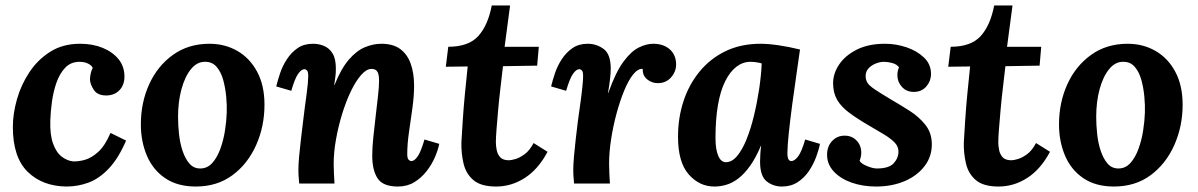

<svg xmlns="http://www.w3.org/2000/svg" viewBox="-20 -671 4379 702"><path d="M273 -511Q319 -511 355.5 -496Q392 -481 413.5 -454.5Q435 -428 435 -391Q435 -361 417.5 -342Q400 -323 371 -322Q337 -321 323 -342.5Q309 -364 309 -381Q309 -390 311.5 -401.5Q314 -413 319 -423Q315 -432 302 -438.5Q289 -445 271 -445Q239 -445 218.5 -423.5Q198 -402 186.5 -369Q175 -336 170 -299.5Q165 -263 164 -233Q162 -179 174 -146Q186 -113 206 -98Q226 -83 247 -81Q266 -80 290 -86.5Q314 -93 339 -115.5Q364 -138 384 -185L441 -157Q413 -92 378 -55Q343 -18 304 -3.5Q265 11 223 11Q135 10 81 -43Q27 -96 27 -207Q27 -255 42 -308Q57 -361 87.5 -407Q118 -453 164 -482Q210 -511 273 -511Z M746 -511Q802 -511 847.5 -485Q893 -459 920 -409Q947 -359 947 -288Q947 -209 916.5 -140.5Q886 -72 830 -30.5Q774 11 696 11Q629 11 584 -19.5Q539 -50 517 -102Q495 -154 495 -216Q495 -296 525.5 -363Q556 -430 612.5 -470.5Q669 -511 746 -511ZM731 -445Q701 -446 678.5 -418.5Q656 -391 643.5 -345Q631 -299 631 -244Q631 -214 634.5 -181Q638 -148 647.5 -119.5Q657 -91 672.5 -73Q688 -55 712 -55Q738 -55 756 -75Q774 -95 785.5 -126.5Q797 -158 802.5 -193Q808 -228 809 -259Q810 -286 807 -318Q804 -350 796 -379Q788 -408 772 -426.5Q756 -445 731 -445Z M1435 11Q1380 11 1360.5 -19Q1341 -49 1341 -102Q1341 -132 1345 -169.5Q1349 -207 1353.5 -246Q1358 -285 1362 -319.5Q1366 -354 1366 -377Q1366 -392 1363 -401.5Q1360 -411 1354 -415Q1348 -419 1338 -419Q1320 -419 1300.5 -397Q1281 -375 1263 -337.5Q1245 -300 1231 -254.5Q1217 -209 1208.5 -161.5Q1200 -114 1200 -72Q1200 -59 1201 -35.5Q1202 -12 1203 0H1074Q1072 -21 1071.5 -29.5Q1071 -38 1071 -48Q1071 -69 1073.5 -97.5Q1076 -126 1080 -159.5Q1084 -193 1088 -226Q1091 -253 1094.5 -278.5Q1098 -304 1101 -326.5Q1104 -349 1105.5 -366Q1107 -383 1107 -392Q1107 -409 1102.5 -413.5Q1098 -418 1093 -418Q1082 -418 1070 -401Q1058 -384 1045 -339L990 -355Q995 -376 1004 -403Q1013 -430 1029 -454.5Q1045 -479 1068 -495Q1091 -511 1124 -511Q1146 -511 1165 -503Q1184 -495 1196 -475.5Q1208 -456 1208 -420Q1208 -401 1206 -389Q1204 -377 1202 -360H1203Q1227 -420 1255.5 -453Q1284 -486 1314.5 -498.5Q1345 -511 1374 -511Q1417 -511 1443 -492Q1469 -473 1481.5 -438.5Q1494 -404 1494 -357Q1494 -321 1488 -277Q1482 -233 1475.5 -189Q1469 -145 1469 -108Q1469 -92 1474 -87Q1479 -82 1484 -82Q1495 -82 1507 -99Q1519 -116 1532 -161L1586 -145Q1582 -124 1570.5 -97Q1559 -70 1540 -45.5Q1521 -21 1495 -5Q1469 11 1435 11Z M1845 -651 1825 -500H1950L1944 -431L1819 -429Q1815 -393 1810 -351.5Q1805 -310 1801.5 -270.5Q1798 -231 1795.5 -199.5Q1793 -168 1793 -151Q1793 -138 1796 -122.5Q1799 -107 1809 -96Q1819 -85 1841 -85Q1849 -85 1864.5 -89.5Q1880 -94 1898 -107Q1916 -120 1931 -148L1982 -116Q1948 -52 1899 -20.5Q1850 11 1794 11Q1739 11 1711.5 -12Q1684 -35 1675 -72.5Q1666 -110 1667 -151Q1669 -185 1672 -231.5Q1675 -278 1680 -329.5Q1685 -381 1690 -428L1610 -427L1619 -500Q1693 -500 1728.5 -539Q1764 -578 1778 -651Z M2079 0Q2077 -21 2076.5 -29.5Q2076 -38 2076 -48Q2076 -69 2078.5 -98.5Q2081 -128 2085 -162Q2089 -196 2093 -229Q2098 -265 2102.5 -297.5Q2107 -330 2109.5 -355Q2112 -380 2112 -392Q2112 -409 2107.5 -413.5Q2103 -418 2098 -418Q2087 -418 2075 -401Q2063 -384 2050 -339L1995 -355Q2000 -376 2009 -403Q2018 -430 2034 -454.5Q2050 -479 2073 -495Q2096 -511 2129 -511Q2161 -511 2187 -492Q2213 -473 2213 -420Q2213 -404 2210.5 -382Q2208 -360 2203 -331H2204Q2231 -407 2259.5 -445.5Q2288 -484 2316 -497.5Q2344 -511 2368 -511Q2406 -511 2429 -490.5Q2452 -470 2452 -435Q2452 -409 2433.5 -388Q2415 -367 2385 -367Q2363 -367 2346 -381Q2329 -395 2330 -419Q2313 -421 2295.5 -399.5Q2278 -378 2262.5 -340.5Q2247 -303 2234.5 -257Q2222 -211 2214.5 -163Q2207 -115 2207 -72Q2207 -59 2208 -35.5Q2209 -12 2210 0Z M2761 -511Q2789 -511 2826.5 -505.5Q2864 -500 2905 -490Q2900 -453 2892 -399Q2884 -345 2876.5 -288.5Q2869 -232 2864 -184.5Q2859 -137 2859 -111Q2859 -93 2863.5 -87.5Q2868 -82 2873 -82Q2885 -82 2898 -99Q2911 -116 2924 -161L2978 -145Q2974 -124 2964 -97Q2954 -70 2937.5 -45.5Q2921 -21 2896.5 -5Q2872 11 2839 11Q2807 11 2783 -8Q2759 -27 2759 -80Q2759 -93 2760 -109Q2761 -125 2763 -138H2762Q2744 -95 2723.5 -66Q2703 -37 2681.5 -20Q2660 -3 2637.5 4Q2615 11 2592 11Q2537 11 2498 -33.5Q2459 -78 2459 -171Q2459 -240 2479 -301Q2499 -362 2538 -409.5Q2577 -457 2633 -484Q2689 -511 2761 -511ZM2724 -445Q2696 -445 2672.5 -427Q2649 -409 2631.5 -374Q2614 -339 2605 -287Q2596 -235 2596 -166Q2596 -125 2606 -101.5Q2616 -78 2634 -78Q2656 -78 2675 -100.5Q2694 -123 2709.5 -161.5Q2725 -200 2736.5 -247.5Q2748 -295 2755.5 -344.5Q2763 -394 2765 -439Q2760 -441 2747.5 -443Q2735 -445 2724 -445Z M3183 11Q3135 11 3094.5 -3Q3054 -17 3029 -43.5Q3004 -70 3004 -105Q3004 -136 3022.5 -155.5Q3041 -175 3068 -175Q3095 -175 3112 -157Q3129 -139 3129 -113Q3129 -106 3127.5 -98.5Q3126 -91 3123 -83Q3128 -73 3149.5 -64Q3171 -55 3186 -55Q3230 -55 3247.5 -74Q3265 -93 3265 -117Q3265 -136 3250.5 -150.5Q3236 -165 3213 -179Q3190 -193 3164 -208Q3117 -235 3086 -258Q3055 -281 3040.5 -306.5Q3026 -332 3026 -367Q3026 -402 3048 -435Q3070 -468 3112.5 -489.5Q3155 -511 3216 -511Q3256 -511 3294.5 -498Q3333 -485 3358.5 -460.5Q3384 -436 3384 -401Q3384 -375 3367 -355Q3350 -335 3321 -335Q3294 -335 3277.5 -353.5Q3261 -372 3261 -396Q3261 -404 3262.5 -411Q3264 -418 3267 -425Q3259 -436 3242.5 -440.5Q3226 -445 3212 -445Q3198 -445 3182.5 -439Q3167 -433 3156 -421.5Q3145 -410 3145 -393Q3145 -379 3151.5 -368.5Q3158 -358 3178 -344.5Q3198 -331 3238 -307Q3271 -288 3305.5 -266Q3340 -244 3363.5 -214.5Q3387 -185 3387 -143Q3387 -98 3360 -63Q3333 -28 3287 -8.5Q3241 11 3183 11Z M3682 -651 3662 -500H3787L3781 -431L3656 -429Q3652 -393 3647 -351.5Q3642 -310 3638.5 -270.5Q3635 -231 3632.5 -199.5Q3630 -168 3630 -151Q3630 -138 3633 -122.5Q3636 -107 3646 -96Q3656 -85 3678 -85Q3686 -85 3701.5 -89.5Q3717 -94 3735 -107Q3753 -120 3768 -148L3819 -116Q3785 -52 3736 -20.5Q3687 11 3631 11Q3576 11 3548.5 -12Q3521 -35 3512 -72.5Q3503 -110 3504 -151Q3506 -185 3509 -231.5Q3512 -278 3517 -329.5Q3522 -381 3527 -428L3447 -427L3456 -500Q3530 -500 3565.5 -539Q3601 -578 3615 -651Z M4103 -511Q4159 -511 4204.5 -485Q4250 -459 4277 -409Q4304 -359 4304 -288Q4304 -209 4273.5 -140.5Q4243 -72 4187 -30.5Q4131 11 4053 11Q3986 11 3941 -19.5Q3896 -50 3874 -102Q3852 -154 3852 -216Q3852 -296 3882.5 -363Q3913 -430 3969.5 -470.5Q4026 -511 4103 -511ZM4088 -445Q4058 -446 4035.5 -418.5Q4013 -391 4000.5 -345Q3988 -299 3988 -244Q3988 -214 3991.5 -181Q3995 -148 4004.5 -119.5Q4014 -91 4029.5 -73Q4045 -55 4069 -55Q4095 -55 4113 -75Q4131 -95 4142.5 -126.5Q4154 -158 4159.5 -193Q4165 -228 4166 -259Q4167 -286 4164 -318Q4161 -350 4153 -379Q4145 -408 4129 -426.5Q4113 -445 4088 -445Z"/></svg>

Font: Lora
Style: Italic
Weight: 400
Italic angle: -3°
Designer: Olga Karpushina, Alexei Vanyashin (Cyrillic)
Foundry: Cyreal
Version: Version 3.008